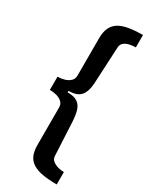

<svg xmlns="http://www.w3.org/2000/svg" viewBox="-229 -787 791 996"><g transform="rotate(30 166.5 -288.5)"><path d="M308 159Q260 159 224.5 153Q189 147 165.5 133Q142 119 130.5 94.5Q119 70 119 32V-193Q119 -213 106 -225Q93 -237 73.5 -242.5Q54 -248 32 -248V-327Q53 -327 73 -333Q93 -339 106 -351.5Q119 -364 119 -384V-608Q119 -646 131 -671Q143 -696 166.5 -710Q190 -724 225.5 -730Q261 -736 308 -736V-662Q293 -662 274 -658.5Q255 -655 241 -644.5Q227 -634 226 -614L215 -395Q213 -346 192 -319Q171 -292 118 -292V-283Q158 -283 178 -269Q198 -255 206 -228.5Q214 -202 216 -164L226 36Q227 54 240.5 64.5Q254 75 272.5 80Q291 85 308 85Z"/></g></svg>

Font: Archivo SemiBold Expanded SemiBold
Style: Regular
Weight: 600
Width: 7
Version: Version 2.001